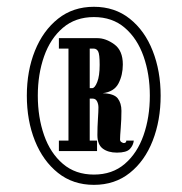

<svg xmlns="http://www.w3.org/2000/svg" viewBox="-20 -726 522 551"><path d="M249.5 -195.5Q189.5 -195.5 146.5 -229.8Q103.5 -264 80.2 -322Q57 -380 57 -451.5Q57 -522.5 80.2 -580.2Q103.5 -638 146.5 -672.2Q189.5 -706.5 249.5 -706.5Q309.5 -706.5 352.5 -672.2Q395.5 -638 418.2 -580Q441 -522 441 -451.5Q441 -380.5 418.2 -322.2Q395.5 -264 352.5 -229.8Q309.5 -195.5 249.5 -195.5ZM249.5 -225Q302.5 -225 338.2 -255.8Q374 -286.5 392 -338Q410 -389.5 410 -451.5Q410 -513 392 -564.2Q374 -615.5 338.2 -646.2Q302.5 -677 249.5 -677Q196.5 -677 160.5 -646.2Q124.5 -615.5 106.5 -564.2Q88.5 -513 88.5 -451.5Q88.5 -389.5 106.5 -338Q124.5 -286.5 160.5 -255.8Q196.5 -225 249.5 -225ZM315.5 -288Q290.5 -288 275 -299.5Q259.5 -311 259.5 -338.5Q259.5 -361.5 261 -384Q262.5 -406.5 262.5 -417.5Q262.5 -427.5 258.5 -435.2Q254.5 -443 246 -443H237.5V-322.5H258.5V-292.5H149V-322.5H176.5V-586.5H149V-616.5H259.5Q283.5 -616.5 308 -598.8Q332.5 -581 332.5 -541Q332.5 -510.5 320 -486.5Q307.5 -462.5 274.5 -458.5Q307 -457.5 317.8 -443.8Q328.5 -430 328.5 -408Q328.5 -383.5 326.5 -359Q324.5 -334.5 324.5 -325.5Q324.5 -320.5 328.8 -318Q333 -315.5 335 -315.5Q342.5 -315.5 342.5 -322.5H364Q362.5 -309 352.8 -298.5Q343 -288 315.5 -288ZM237.5 -473H244.5Q252 -473 259 -490.5Q266 -508 266 -540Q266 -571 261.5 -578.8Q257 -586.5 249 -586.5H237.5Z"/></svg>

Font: Imbue 10pt Black
Style: Regular
Weight: 900
Designer: Tyler Finck
Foundry: Etcetera Type Company
Version: Version 1.102; ttfautohint (v1.8.3)